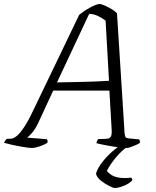

<svg xmlns="http://www.w3.org/2000/svg" viewBox="-47 -740 781 960"><path d="M113 0Q106 0 89.5 -2Q73 -4 52.5 -8Q32 -12 11 -16.5Q-10 -21 -27 -26Q-25 -31 -20.5 -37.5Q-16 -44 -12 -46H3Q15 -46 27.5 -53.5Q40 -61 53.5 -77Q67 -93 81.5 -116.5Q96 -140 111 -171L349 -666Q360 -675 374 -684.5Q388 -694 403 -702Q418 -710 430.5 -715Q443 -720 450 -720Q460 -720 477.5 -712Q495 -704 512.5 -693.5Q530 -683 538 -673L576 -73Q578 -59 580.5 -54.5Q583 -50 597 -48L649 -43Q651 -42 652 -35.5Q653 -29 653 -26Q644 -20 630.5 -14Q617 -8 605 -4Q593 0 585 0Q577 0 561.5 -1.5Q546 -3 528 -6Q510 -9 492 -12Q474 -15 458.5 -18.5Q443 -22 435 -24Q436 -30 439 -36.5Q442 -43 445 -45H460Q481 -45 492.5 -47Q504 -49 508.5 -60Q513 -71 511 -97L500 -287H219L144 -125Q129 -94 113 -75.5Q97 -57 88 -52L187 -44Q189 -42 190.5 -37.5Q192 -33 190 -26Q179 -19 164 -13Q149 -7 135.5 -3.5Q122 0 113 0ZM238 -328Q298 -329 344.5 -330Q391 -331 429 -332.5Q467 -334 498 -336L481 -637Q465 -649 444 -659.5Q423 -670 399 -671ZM526 200Q520 200 499.5 190Q479 180 458.5 164Q438 148 433 129Q438 108 456.5 81.5Q475 55 502 29Q529 3 557 -14H600Q573 4 549.5 28.5Q526 53 510 76.5Q494 100 487 115Q510 141 541.5 147Q573 153 609 148Q612 152 613.5 154.5Q615 157 614 162Q598 179 571 189.5Q544 200 526 200Z"/></svg>

Font: Texturina 12pt Thin
Style: Italic
Weight: 250
Italic angle: -11°
Designer: Guillermo Torres Carreño
Foundry: Omnibus-Type
Version: Version 1.002